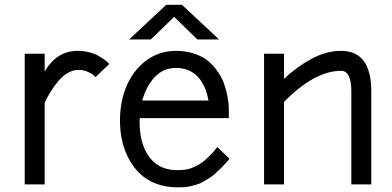

<svg xmlns="http://www.w3.org/2000/svg" viewBox="-20 -776 1651 808"><path d="M84 -549.8H168V-475.1Q218.8 -562 307.1 -562Q331.1 -562 353.8 -556.4Q376.5 -550.8 391.4 -542.5Q406.2 -534.2 417.7 -526.1Q429.2 -518.1 434.6 -512.7L439.9 -506.8L381.8 -451.2Q378.9 -454.6 373.8 -459.7Q368.7 -464.8 350.3 -473.4Q332 -481.9 311 -481.9Q288.1 -481.9 266.1 -469.5Q244.1 -457 226.1 -435.5Q208 -414.1 194.1 -391.8Q180.2 -369.6 168 -344.2V0H84Z M484.9 -269Q484.9 -349.6 513.4 -415.8Q542 -481.9 596.2 -522Q650.4 -562 720.7 -562Q762.7 -562 797.4 -550.3Q832 -538.6 854.5 -520.5Q877 -502.4 894 -478Q911.1 -453.6 920.2 -430.7Q929.2 -407.7 934.6 -383.3Q939.9 -358.9 941.4 -344Q942.9 -329.1 942.9 -317.9V-278.8H567.9Q564 -179.2 605.2 -119.6Q646.5 -60.1 724.6 -60.1Q735.4 -60.1 739.5 -60.1Q743.7 -60.1 757.3 -61.8Q771 -63.5 780 -66.7Q789.1 -69.8 804.4 -76.9Q819.8 -84 832.8 -94Q845.7 -104 862.3 -120.4Q878.9 -136.7 894.5 -157.2L945.8 -107.9Q929.7 -87.9 912.8 -71.3Q896 -54.7 882.6 -42.7Q869.1 -30.8 852.8 -21.5Q836.4 -12.2 826.2 -6.6Q815.9 -1 800.3 2.9Q784.7 6.8 778.1 8.5Q771.5 10.3 757.1 11.2Q742.7 12.2 740 12.2Q737.3 12.2 724.6 12.2Q677.7 12.2 638.4 -2.4Q599.1 -17.1 571 -43.2Q543 -69.3 523.4 -105Q503.9 -140.6 494.4 -181.9Q484.9 -223.1 484.9 -269ZM720.7 -490.2Q668 -490.2 632.1 -452.6Q596.2 -415 578.6 -353H857.4Q853.5 -377 845.2 -398.7Q836.9 -420.4 821.5 -442.1Q806.2 -463.9 780 -477.1Q753.9 -490.2 720.7 -490.2ZM679.7 -755.9H745.6L901.9 -609.9H810.5L712.9 -705.1L614.7 -609.9H523.4Z M1175.3 0H1091.3V-549.8H1175.3V-443.8Q1227.5 -494.1 1290.3 -528.1Q1353 -562 1415.5 -562Q1542.5 -562 1542.5 -391.1V0H1458.5V-391.1Q1458.5 -478 1415.5 -478Q1303.7 -478 1175.3 -347.2Z"/></svg>

Font: Junction Regular
Style: Regular
Weight: 500
Designer: Caroline Hadilaksono
Foundry: Caroline Hadilaksono
Version: Version 1.056